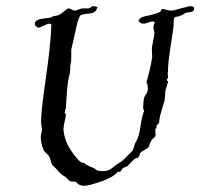

<svg xmlns="http://www.w3.org/2000/svg" viewBox="-20 -582 644 617"><path d="M604 -555C604 -561 597 -562 592 -562C583 -562 580 -559 578 -559C560 -556 544 -548 529 -548C518 -548 511 -553 504 -553C495 -553 498 -546 495 -544C489 -541 480 -538 476 -537C458 -530 430 -532 425 -515C429 -508 435 -506 440 -506C451 -506 463 -513 470 -513C473 -513 477 -512 477 -509C477 -506 473 -503 473 -494C473 -488 476 -483 476 -476C476 -462 468 -439 468 -421C468 -414 469 -406 469 -401V-398C465 -368 456 -339 451 -318C451 -311 455 -316 455 -298C455 -280 447 -280 443 -267C441 -259 440 -242 440 -236C440 -229 443 -230 443 -224C443 -224 440 -219 440 -216C434 -200 432 -176 429 -161C424 -138 422 -136 414 -121C411 -114 409 -103 407 -99C404 -95 395 -87 389 -81C377 -68 370 -62 359 -56C337 -42 336 -32 308 -32C303 -32 298 -33 293 -34C289 -35 287 -39 283 -41C269 -48 256 -51 250 -59H249C248 -59 246 -59 244 -59C237 -59 213 -90 210 -96C198 -112 186 -138 184 -165C184 -181 190 -196 192 -216C192 -216 188 -217 188 -220C188 -225 191 -230 192 -238C194 -274 196 -317 203 -340C206 -352 206 -369 206 -373C209 -382 209 -392 209 -400C209 -407 209 -413 209 -418C209 -422 209 -425 210 -427C221 -469 228 -522 239 -533C242 -535 250 -536 254 -537C275 -540 287 -538 293 -559C291 -561 284 -562 279 -562C271 -562 273 -555 263 -555C258 -555 253 -555 248 -555C236 -555 227 -548 222 -548C212 -548 207 -555 201 -555C196 -555 190 -548 184 -544C166 -529 163 -533 148 -529C147 -529 147 -526 145 -526C123 -521 92 -524 92 -505C92 -503 93 -502 93 -500C94 -500 102 -493 101 -493C112 -493 130 -506 139 -506C141 -506 143 -505 145 -504C142 -392 113 -267 112 -190C112 -182 115 -173 115 -165C115 -159 111 -150 111 -143C111 -133 113 -116 119 -103C123 -92 133 -87 137 -81C143 -72 143 -59 148 -52C151 -48 159 -42 163 -37C174 -24 178 -21 192 -12C197 -9 199 -3 203 -1C209 3 217 0 225 3C226 3 229 9 232 10C237 13 243 15 250 15C263 15 277 10 287 7C313 0 346 -14 359 -30H360C361 -30 364 -30 365 -30C369 -30 371 -38 374 -41C377 -44 385 -45 389 -48C397 -55 403 -63 411 -70C415 -74 421 -73 425 -77C429 -81 428 -87 432 -92C440 -99 451 -102 458 -110C460 -114 461 -122 465 -128C472 -141 480 -139 480 -149C480 -154 479 -160 479 -165C479 -171 483 -167 483 -173C483 -175 483 -176 483 -177C483 -181 490 -183 491 -187C492 -194 493 -205 495 -212C499 -228 505 -245 509 -260C511 -271 510 -281 512 -292C514 -301 519 -312 520 -321C519 -321 516 -323 516 -325C516 -329 520 -330 520 -333C520 -340 519 -342 519 -345C519 -347 520 -350 520 -354V-362C522 -405 534 -463 538 -500V-509C538 -532 544 -527 553 -529C564 -532 576 -540 575 -540C584 -544 604 -540 604 -555Z"/></svg>

Font: Jim Nightshade
Style: Regular
Weight: 400
Designer: Astigmatic (AOETI)
Foundry: Astigmatic (AOETI)
Version: Version 1.000